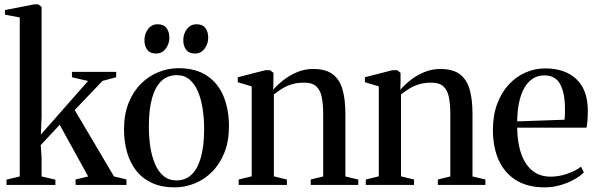

<svg xmlns="http://www.w3.org/2000/svg" viewBox="-20 -838 2702 870"><path d="M9.5 0V-24L69.5 -38.5V-759L2.5 -771.5V-792.5L136.5 -818.5H153.5L168.5 -806.5V-309.5L165 -228L379 -471L306 -488V-512.5H506.5V-488L444.5 -471.5L318.5 -339.5L496.5 -38.5L553 -25V0H323L322 -24.5L379.5 -38.5L250.5 -272.5L164.5 -180.5L168.5 -125V-38.5L231 -24V0Z M542 -252Q542 -320 562.8 -371.8Q583.5 -423.5 618.8 -458.5Q654 -493.5 698 -511.2Q742 -529 788 -529Q868.5 -529 919.2 -494Q970 -459 993.8 -399.5Q1017.5 -340 1017.5 -266Q1017.5 -198.5 996.8 -146.5Q976 -94.5 941 -59.5Q906 -24.5 862 -6.8Q818 11 772 11Q712.5 11 668.8 -9Q625 -29 597 -65Q569 -101 555.5 -148.8Q542 -196.5 542 -252ZM780 -20.5Q820 -20.5 847.8 -46.5Q875.5 -72.5 890.2 -124.5Q905 -176.5 905 -254Q905 -301.5 898.2 -345.2Q891.5 -389 877 -423.2Q862.5 -457.5 839 -477.5Q815.5 -497.5 781 -497.5Q740.5 -497.5 712.2 -471.8Q684 -446 669.2 -394.2Q654.5 -342.5 654.5 -264Q654.5 -216 661.2 -172.2Q668 -128.5 682.8 -94.2Q697.5 -60 721.5 -40.2Q745.5 -20.5 780 -20.5ZM686.5 -595.5Q659.5 -595.5 647 -612.8Q634.5 -630 634.5 -656Q634.5 -684.5 650.8 -706.2Q667 -728 694.5 -728H695.5Q722 -728 734.8 -710.5Q747.5 -693 747.5 -667.5Q747.5 -640 731.2 -617.8Q715 -595.5 687.5 -595.5ZM863 -595.5Q836 -595.5 823.2 -612.8Q810.5 -630 810.5 -656Q810.5 -684.5 827 -706.2Q843.5 -728 870.5 -728H871.5Q898.5 -728 911 -710.5Q923.5 -693 923.5 -667.5Q923.5 -640 907.2 -617.8Q891 -595.5 864 -595.5Z M1120.5 -39V-446.5L1057.5 -465.5V-488L1182.5 -520H1203.5L1219 -508V-468L1218 -431.5Q1236.5 -453 1264 -474.8Q1291.5 -496.5 1326 -511Q1360.5 -525.5 1399 -525.5Q1456 -525.5 1487.8 -501.5Q1519.5 -477.5 1532.2 -432.2Q1545 -387 1545 -322.5V-38.5L1603.5 -24.5V0H1388V-24.5L1444.5 -38.5V-320Q1444.5 -364.5 1438.2 -396.8Q1432 -429 1413.5 -446.2Q1395 -463.5 1358.5 -463.5Q1329 -463.5 1305.2 -456.8Q1281.5 -450 1261.2 -438Q1241 -426 1221 -410V-39L1280 -24.5V0H1061.5V-24.5Z M1696.5 -39V-446.5L1633.5 -465.5V-488L1758.5 -520H1779.5L1795 -508V-468L1794 -431.5Q1812.5 -453 1840 -474.8Q1867.5 -496.5 1902 -511Q1936.5 -525.5 1975 -525.5Q2032 -525.5 2063.8 -501.5Q2095.5 -477.5 2108.2 -432.2Q2121 -387 2121 -322.5V-38.5L2179.5 -24.5V0H1964V-24.5L2020.5 -38.5V-320Q2020.5 -364.5 2014.2 -396.8Q2008 -429 1989.5 -446.2Q1971 -463.5 1934.5 -463.5Q1905 -463.5 1881.2 -456.8Q1857.5 -450 1837.2 -438Q1817 -426 1797 -410V-39L1856 -24.5V0H1637.5V-24.5Z M2448 11Q2371.5 11 2319.2 -21Q2267 -53 2240.2 -111.5Q2213.5 -170 2213.5 -249.5Q2213.5 -315.5 2232.8 -367.2Q2252 -419 2285.5 -455Q2319 -491 2361.5 -509.5Q2404 -528 2450.5 -528Q2539.5 -528 2590.8 -480.2Q2642 -432.5 2643.5 -342Q2643.5 -311 2642 -291.8Q2640.5 -272.5 2637.5 -259.5H2323.5Q2324 -213.5 2332.8 -173.2Q2341.5 -133 2359.8 -102.5Q2378 -72 2406.5 -54.8Q2435 -37.5 2475 -37.5Q2513.5 -37.5 2552.2 -51.2Q2591 -65 2612.5 -83L2625.5 -56.5Q2608.5 -39.5 2580.5 -24Q2552.5 -8.5 2518.2 1.2Q2484 11 2448 11ZM2323.5 -288 2538 -295.5Q2539.5 -308 2539.8 -319.8Q2540 -331.5 2540 -343.5Q2540 -416 2518.5 -456.2Q2497 -496.5 2446.5 -496.5Q2416.5 -496.5 2393.5 -481.2Q2370.5 -466 2355 -438Q2339.5 -410 2331.8 -372Q2324 -334 2323.5 -288Z"/></svg>

Font: Merriweather 120pt
Style: Regular
Weight: 400
Version: Version 2.100